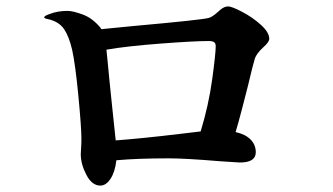

<svg xmlns="http://www.w3.org/2000/svg" viewBox="-20 -646 1040 599"><path d="M820 -525Q820 -515 802 -499Q780 -479 775 -463Q769 -444 754 -380Q748 -356 735.5 -308Q723 -260 715 -234Q746 -227 762 -210.5Q778 -194 778 -171Q778 -139 728 -139Q724 -139 666 -143Q558 -152 506 -152Q409 -152 343 -146Q339 -110 325 -88.5Q311 -67 293 -67Q267 -67 249.5 -100.5Q232 -134 232 -165Q232 -174 233 -185Q234 -196 234 -213Q234 -248 224.5 -347Q215 -446 205 -491Q195 -533 180 -555Q165 -577 135 -585Q131 -586 124.5 -587.5Q118 -589 118 -592Q118 -597 137 -603Q160 -612 191 -612Q207 -612 237.5 -601Q268 -590 293 -560L296 -555L398 -565Q609 -584 631 -590Q642 -593 659 -608Q661 -610 667.5 -615.5Q674 -621 680 -623.5Q686 -626 692 -626Q703 -626 735.5 -609Q768 -592 794 -568.5Q820 -545 820 -525ZM539 -228 606 -236Q631 -318 642 -398.5Q653 -479 653 -502Q653 -510 648.5 -514Q644 -518 631 -518Q586 -518 480.5 -510Q375 -502 312 -491L315 -462Q318 -430 322 -389.5Q326 -349 330 -312L341 -208Q422 -214 539 -228Z"/></svg>

Font: Shippori Mincho ExtraBold
Style: Regular
Weight: 800
Designer: FONTDASU
Foundry: FONTDASU / Google Inc. / but / Adobe
Version: Version 3.110; ttfautohint (v1.8.3)